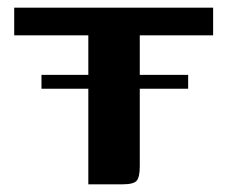

<svg xmlns="http://www.w3.org/2000/svg" viewBox="-20 -480 593 500"><path d="M88 -285H210V-388H17V-460H535V-388H344V-285H470V-249H344V-47Q344 -19 336 -9.5Q328 0 299 0H210V-249H88Z"/></svg>

Font: Genos Thin SemiBold
Style: Regular
Weight: 600
Version: Version 1.010